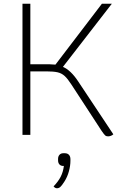

<svg xmlns="http://www.w3.org/2000/svg" viewBox="-20 -720 650 1025"><path d="M585 -3Q580 2 572 5Q564 8 557 8Q547 8 541 2.5Q535 -3 522 -22L361 -269Q341 -300 325 -314.5Q309 -329 287.5 -334Q266 -339 227 -339H142V0H100V-700H142V-377H242Q254 -377 276 -375L524 -700H577L316 -363Q358 -345 397 -286ZM356 130V138Q356 164 348 194Q340 224 324 249Q310 271 302 278Q294 285 284 285Q274 285 266 275Q291 249 304 223.5Q317 198 321 166H318Q305 166 297.5 158Q290 150 290 136V128Q290 115 297.5 106.5Q305 98 318 98H326Q340 98 348 106.5Q356 115 356 130Z"/></svg>

Font: Krub ExtraLight
Style: Regular
Weight: 275
Designer: Ekaluck Peanpanawate
Foundry: Cadson Demak Co.,Ltd.
Version: Version 1.000; ttfautohint (v1.6)